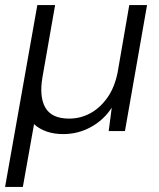

<svg xmlns="http://www.w3.org/2000/svg" viewBox="-33 -516 627 756"><path d="M-13 220 114 -496H184L134 -211Q121 -134 146 -91.5Q171 -49 239 -49Q284 -49 322.5 -70Q361 -91 389.5 -131Q418 -171 430 -230L476 -496H546L459 0H395L407 -92Q375 -43 324.5 -15.5Q274 12 216 12Q180 12 151 2Q122 -8 101 -27L57 220Z"/></svg>

Font: DM Sans 16pt Light
Style: Italic
Weight: 300
Italic angle: -10°
Version: Version 4.004;gftools[0.9.30]